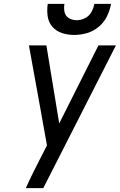

<svg xmlns="http://www.w3.org/2000/svg" viewBox="-20 -969 617 989"><path d="M113 0H203L577 -735H487L285 -333L219 -735H129L185 -426L222 -220L186 -150Q167 -113 148.5 -75.5Q130 -38 113 0ZM362 -789Q395 -789 428 -798.5Q461 -808 488.5 -831Q516 -854 531 -885Q546 -916 552 -949H466Q462 -927 450.5 -906.5Q439 -886 418 -875.5Q397 -865 375 -865Q353 -865 335 -875.5Q317 -886 312.5 -907Q308 -928 312 -949H226Q221 -917 225.5 -885.5Q230 -854 250 -831Q270 -808 300 -798.5Q330 -789 362 -789Z"/></svg>

Font: Iosevka Sparkle
Style: Italic
Weight: 400
Italic angle: -9°
Designer: Belleve Invis
Foundry: Belleve Invis
Version: Version 4.5.0; ttfautohint (v1.8.3)